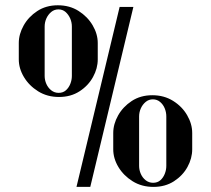

<svg xmlns="http://www.w3.org/2000/svg" viewBox="-20 -726 820 746"><path d="M53 -495.2Q53 -460 73 -426.6Q93 -393.2 128.2 -371.2Q163.5 -349.2 209.2 -349.2Q255 -349.2 289 -371.2Q323 -393.2 341.4 -426.8Q359.8 -460.2 359.8 -495.2V-558.8Q359.8 -594 339.9 -627.8Q320 -661.5 285.2 -683.5Q250.5 -705.5 204.8 -705.5Q159 -705.5 124.9 -683.1Q90.8 -660.8 71.9 -627Q53 -593.2 53 -558.8ZM153.5 -623Q153.5 -639.2 160.1 -654.2Q166.8 -669.2 178.9 -679.4Q191 -689.5 207 -689.5Q223.2 -689.5 234.8 -679.4Q246.2 -669.2 252.8 -654.2Q259.2 -639.2 259.2 -623V-431Q259.2 -415 253.1 -399.9Q247 -384.8 235.9 -375Q224.8 -365.2 207.8 -365.2Q191.8 -365.2 179.2 -375Q166.8 -384.8 160.1 -399.9Q153.5 -415 153.5 -431ZM420 -145.8Q420 -110.5 440 -77.1Q460 -43.8 495.2 -21.8Q530.5 0.2 576.2 0.2Q622 0.2 656 -21.8Q690 -43.8 708.4 -77.2Q726.8 -110.8 726.8 -145.8V-209.2Q726.8 -244.5 707.2 -278.2Q687.8 -312 652.6 -334Q617.5 -356 571.8 -356Q526 -356 491.9 -333.6Q457.8 -311.2 438.9 -277.5Q420 -243.8 420 -209.2ZM520.5 -273.5Q520.5 -289.8 527.1 -304.8Q533.8 -319.8 545.9 -329.9Q558 -340 574 -340Q590.2 -340 602.1 -329.9Q614 -319.8 620.1 -304.8Q626.2 -289.8 626.2 -273.5V-81.5Q626.2 -65.5 620.1 -50.4Q614 -35.2 602.9 -25.5Q591.8 -15.8 574.8 -15.8Q558.8 -15.8 546.2 -25.5Q533.8 -35.2 527.1 -50.4Q520.5 -65.5 520.5 -81.5ZM277.2 0H330.8L498.2 -699H444.8Z"/></svg>

Font: Emberly Black
Style: Regular
Weight: 900
Designer: Rajesh Rajput
Foundry: Rajesh Rajput
Version: Version 1.000